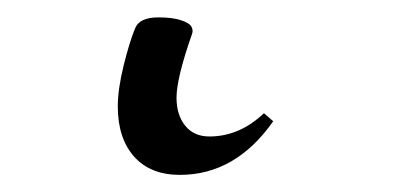

<svg xmlns="http://www.w3.org/2000/svg" viewBox="-20 60 480 222"><path d="M163.1 80.1Q179.2 80.1 189 83.3Q198.7 86.4 201.2 90.6Q203.6 94.7 202.1 99.1Q184.1 150.4 184.1 172.9Q184.1 192.9 194.1 205.3Q204.1 217.8 222.2 217.8Q256.8 217.8 285.2 190.9L295.9 200.2Q252.4 262.2 188 262.2Q153.8 262.2 135 241Q116.2 219.7 116.2 183.1Q116.2 163.1 123 135.5Q129.9 107.9 136.2 92.8Q141.1 80.1 163.1 80.1Z"/></svg>

Font: Flanker Steampunk
Style: Italic
Weight: 400
Italic angle: -12°
Designer: Alexey Kryukov, Leonardo Di Lena
Foundry: Alexey Kryukov, Leonardo Di Lena
Version: 1.210